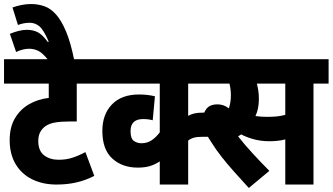

<svg xmlns="http://www.w3.org/2000/svg" viewBox="-20 -916 1651 953"><path d="M472 -501H361V-313H325Q282 -313 253.5 -308Q225 -303 206 -290Q190 -279 180 -261Q170 -243 170 -217Q170 -167 199 -145Q228 -123 271 -123Q308 -123 339 -133Q370 -143 404 -161L448 -43Q405 -21 359.5 -10.5Q314 0 261 0Q192 0 139.5 -26Q87 -52 57.5 -101.5Q28 -151 28 -221Q28 -285 54.5 -329.5Q81 -374 125 -399Q169 -424 222 -430V-501H0V-622H472Z M222 -615Q191 -654 169.5 -664Q148 -674 125 -674Q94 -674 60 -658L29 -748Q50 -757 72 -762.5Q94 -768 113 -768Q143 -768 166.5 -756.5Q190 -745 217 -708L222 -709Q197 -767 176 -785Q155 -803 127 -803Q98 -803 69 -792L42 -879Q62 -886 85.5 -891Q109 -896 134 -896Q168 -896 199 -885.5Q230 -875 257 -845.5Q284 -816 307.5 -760.5Q331 -705 349 -615Z M1031 -501H914V-341Q928 -349 945 -353Q962 -357 989 -357H1034V-237H984Q958 -237 942 -232.5Q926 -228 914 -218V0H773V-115Q749 -99 723.5 -91.5Q698 -84 664 -84Q587 -84 537.5 -129Q488 -174 488 -266Q488 -348 535.5 -397.5Q583 -447 670 -447Q713 -447 749 -438L738 -319Q717 -325 690 -325Q628 -325 628 -265Q628 -228 644.5 -216.5Q661 -205 682 -205Q711 -205 733 -220Q755 -235 773 -259V-501H460V-622H1031Z M1536 -501V0H1396V-224Q1376 -219 1356.5 -217Q1337 -215 1318 -215Q1275 -215 1239 -225Q1203 -235 1177 -249Q1170 -244 1162 -239Q1194 -198 1236 -152.5Q1278 -107 1317 -68L1215 17Q1173 -29 1140 -66Q1107 -103 1079.5 -138Q1052 -173 1027 -213Q1006 -244 996.5 -271Q987 -298 987 -322Q987 -352 1004 -375Q1021 -398 1060 -398Q1091 -398 1116 -378Q1126 -408 1126 -443Q1126 -473 1119 -501H963V-622H1611V-501ZM1305 -336Q1332 -336 1353 -338Q1374 -340 1396 -346V-501H1255Q1259 -486 1262 -467Q1265 -448 1265 -425Q1265 -399 1260.5 -378Q1256 -357 1248 -340Q1275 -336 1305 -336Z"/></svg>

Font: Noto Sans Condensed ExtraBold
Style: Italic
Weight: 800
Width: 3
Italic angle: -12°
Designer: Monotype Design Team
Foundry: Monotype Imaging Inc.
Version: Version 2.013; ttfautohint (v1.8.4.7-5d5b)